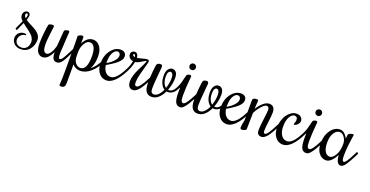

<svg xmlns="http://www.w3.org/2000/svg" viewBox="-36 -1279 4372 2268"><g transform="rotate(20 2150.0 -145.0)"><path d="M285.2 -169.9Q285.2 -100.1 244.1 -50Q203.1 0 132.8 0Q82.5 0 51.3 -30.5Q20 -61 20 -102.1Q20 -140.6 47.6 -166.7Q75.2 -192.9 112.8 -192.9Q124.5 -192.9 137.2 -189.9V-175.8Q105 -175.8 80.1 -151.6Q55.2 -127.4 55.2 -92.8Q55.2 -60.5 77.6 -41.3Q100.1 -22 138.2 -22Q177.2 -22 201.2 -50Q225.1 -78.1 225.1 -123Q225.1 -147 213.6 -168.9Q202.1 -190.9 182.6 -209.2Q163.1 -227.5 143.3 -242.4Q123.5 -257.3 99.9 -274.4Q76.2 -291.5 64 -303.2L15.1 -194.8L-4.9 -210L44.9 -318.8Q26.4 -336.9 18.1 -352.3Q9.8 -367.7 9.8 -388.2Q9.8 -411.6 25.1 -428.2Q40.5 -444.8 61 -444.8Q79.1 -444.8 88.6 -434.8Q98.1 -424.8 98.1 -408.2Q98.1 -393.1 85 -350.1Q99.1 -338.9 127.4 -324.5Q155.8 -310.1 180.9 -296.6Q206.1 -283.2 231 -265.6Q255.9 -248 270.5 -223.6Q285.2 -199.2 285.2 -169.9ZM62 -422.9Q55.2 -422.9 51 -418.2Q46.9 -413.6 46.9 -405.8Q46.9 -383.3 66.9 -365.2Q77.1 -387.2 77.1 -404.8Q77.1 -412.6 72.8 -417.7Q68.4 -422.9 62 -422.9Z M525.4 -106Q524.4 -105 516.6 -89.4Q508.8 -73.7 500 -61Q491.2 -48.3 478 -33.2Q464.8 -18.1 446.5 -9Q428.2 0 408.2 0Q392.6 0 378.7 -6.1Q364.7 -12.2 351.1 -26.9Q337.4 -41.5 329.3 -70.6Q321.3 -99.6 321.3 -140.1Q321.3 -189.9 326.4 -247.6Q331.5 -305.2 336.9 -340.1Q342.3 -375 345.2 -382.8Q348.6 -391.1 365 -395.5Q381.3 -399.9 396 -399.9Q413.1 -399.9 413.1 -382.8Q413.1 -381.3 402.1 -293Q391.1 -204.6 391.1 -160.2Q391.1 -106.4 402.8 -80.8Q414.6 -55.2 440.4 -55.2Q463.4 -55.2 486.6 -88.6Q509.8 -122.1 526.4 -183.1Q529.3 -211.9 532.5 -256.3Q535.6 -300.8 538.1 -333Q540.5 -365.2 542 -376Q544.4 -387.7 561.8 -393.8Q579.1 -399.9 591.3 -399.9Q606 -399.9 606 -384.8Q606 -373 598.1 -258.8Q590.3 -144.5 590.3 -120.1Q590.3 -83.5 594.5 -66.2Q598.6 -48.8 610.4 -48.8Q619.1 -48.8 629.2 -58.6Q639.2 -68.4 652.6 -91.1Q666 -113.8 677.5 -135.7Q689 -157.7 708.5 -196.3Q712.9 -205.6 715.3 -210L720.2 -220.2L740.2 -205.1L735.4 -194.8Q728.5 -181.6 716.3 -156.7Q697.3 -118.2 688.5 -100.8Q679.7 -83.5 665.3 -59.3Q650.9 -35.2 641.1 -25.1Q631.3 -15.1 617.9 -7.6Q604.5 0 590.3 0Q554.2 0 539.8 -26.6Q525.4 -53.2 525.4 -106Z M784.2 -379.9V-308.1Q802.2 -347.7 833.5 -373.8Q864.7 -399.9 905.3 -399.9Q942.9 -399.9 970.7 -376Q998.5 -352.1 1012 -314.5Q1025.4 -276.9 1025.4 -231.9Q1025.4 -135.7 988.3 -70.8Q1047.4 -115.2 1095.2 -210L1100.1 -220.2L1120.1 -205.1L1115.2 -194.8Q1069.3 -103.5 1007.8 -51.8Q946.3 0 879.4 0Q850.1 0 824.2 -12.9Q798.3 -25.9 784.2 -45.9V185.1Q784.2 222.2 772.7 236.1Q761.2 250 731.4 250Q711.4 250 711.4 234.9Q711.4 233.9 712.9 218Q714.4 202.1 715.8 165Q717.3 127.9 717.3 75.2V-194.8Q717.3 -258.8 716.6 -299.1Q715.8 -339.4 715.1 -354.2Q714.4 -369.1 714.4 -372.1Q714.4 -381.3 731.9 -390.6Q749.5 -399.9 766.1 -399.9Q784.2 -399.9 784.2 -379.9ZM879.4 -356.9Q840.3 -356.9 812.7 -308.3Q785.2 -259.8 785.2 -205.1V-148.9Q785.2 -97.2 810.5 -65.2Q835.9 -33.2 872.1 -33.2Q956.1 -33.2 956.1 -210.9Q956.1 -277.3 937 -317.1Q918 -356.9 879.4 -356.9Z M1244.1 -55.2Q1315.4 -55.2 1393.1 -210L1397.9 -220.2L1418 -205.1L1413.1 -194.8Q1362.8 -94.7 1311.8 -47.4Q1260.7 0 1212.9 0Q1151.4 0 1115.2 -47.9Q1079.1 -95.7 1079.1 -165Q1079.1 -266.6 1130.9 -333.3Q1182.6 -399.9 1251 -399.9Q1283.7 -399.9 1302 -383.1Q1320.3 -366.2 1320.3 -339.8Q1320.3 -327.6 1317.1 -316.2Q1314 -304.7 1305.4 -292.7Q1296.9 -280.8 1290 -272Q1283.2 -263.2 1267.1 -250.2Q1251 -237.3 1242.2 -230.5Q1233.4 -223.6 1211.2 -209.2Q1189 -194.8 1179.9 -189.2Q1170.9 -183.6 1145 -168Q1152.3 -116.2 1178.2 -85.7Q1204.1 -55.2 1244.1 -55.2ZM1259.3 -325.2Q1259.3 -344.2 1249 -355.7Q1238.8 -367.2 1223.1 -367.2Q1192.9 -367.2 1168 -325.7Q1143.1 -284.2 1143.1 -204.1V-192.9Q1168.5 -206.5 1193.4 -225.8Q1218.3 -245.1 1238.8 -272.7Q1259.3 -300.3 1259.3 -325.2Z M1413.1 -194.8 1393.1 -210 1397.9 -220.2Q1411.6 -247.1 1420.9 -277.1Q1430.2 -307.1 1432.1 -321.8Q1405.3 -324.7 1386.7 -342Q1368.2 -359.4 1368.2 -386.2Q1368.2 -407.7 1381.8 -420.4Q1395.5 -433.1 1414.1 -433.1Q1436.5 -433.1 1448.7 -416Q1460.9 -398.9 1460.9 -375Q1480 -375 1522.9 -387.5Q1565.9 -399.9 1583 -399.9Q1607.9 -399.9 1607.9 -379.9Q1607.9 -368.2 1592.3 -315.4Q1576.7 -262.7 1561.3 -200Q1545.9 -137.2 1545.9 -100.1Q1545.9 -74.2 1551.8 -64.7Q1557.6 -55.2 1572.8 -55.2Q1609.9 -55.2 1688 -210L1692.9 -220.2L1712.9 -205.1L1708 -194.8Q1651.4 -82.5 1615.2 -41.3Q1579.1 0 1543 0Q1513.2 0 1495.6 -22.7Q1478 -45.4 1478 -89.8Q1478 -124 1492.4 -168.2Q1506.8 -212.4 1524.7 -247.3Q1542.5 -282.2 1560.3 -319.3Q1578.1 -356.4 1583 -375L1580.1 -377.9Q1571.8 -377.9 1551.8 -364.5Q1531.7 -351.1 1505.4 -336.7Q1479 -322.3 1457 -319.8Q1455.6 -304.7 1443.8 -268.8Q1432.1 -232.9 1418 -205.1ZM1417 -405.8Q1412.6 -405.8 1409.7 -402.8Q1406.7 -399.9 1406.7 -396Q1406.7 -385.7 1416 -379.9Q1425.3 -374 1434.1 -374Q1434.1 -387.7 1429.4 -396.7Q1424.8 -405.8 1417 -405.8Z M1774.9 -370.1Q1774.9 -352.1 1764.9 -256.6Q1754.9 -161.1 1754.9 -96.2Q1754.9 -63.5 1765.6 -49.8Q1776.4 -36.1 1796.9 -36.1Q1824.2 -36.1 1851.3 -63Q1878.4 -89.8 1896 -131.8Q1866.7 -149.9 1848.4 -189.7Q1830.1 -229.5 1830.1 -286.1Q1830.1 -341.3 1851.8 -368.7Q1873.5 -396 1903.8 -396Q1931.6 -396 1949.7 -373.5Q1967.8 -351.1 1967.8 -301.8Q1967.8 -227.1 1936 -145Q1937.5 -145 1940.9 -144.5Q1944.3 -144 1945.8 -144Q1993.7 -144 2026.9 -210L2031.7 -220.2L2051.8 -205.1L2046.9 -194.8Q2027.8 -157.7 2000.5 -138.4Q1973.1 -119.1 1942.9 -119.1Q1931.6 -119.1 1925.8 -121.1Q1901.9 -67.9 1863.8 -33.9Q1825.7 0 1779.8 0Q1758.3 0 1742.4 -6.3Q1726.6 -12.7 1712.9 -28.3Q1699.2 -43.9 1692.1 -73.2Q1685.1 -102.5 1685.1 -145Q1685.1 -205.1 1692.6 -287.1Q1700.2 -369.1 1707 -380.9Q1717.8 -399.9 1752.9 -399.9Q1774.9 -399.9 1774.9 -370.1ZM1856.9 -284.2Q1856.9 -239.3 1870.4 -206.5Q1883.8 -173.8 1905.8 -158.2Q1928.7 -224.6 1928.7 -285.2Q1928.7 -321.8 1918.5 -338.4Q1908.2 -355 1893.1 -355Q1877.9 -355 1867.4 -337.9Q1856.9 -320.8 1856.9 -284.2Z M2061.5 -214.8H2056.6L2051.8 -205.1L2046.9 -194.8L2026.9 -210L2031.7 -220.2Q2046.4 -249 2056.4 -284.2Q2066.4 -319.3 2072 -346.4Q2077.6 -373.5 2080.6 -379.9Q2085.4 -389.6 2098.9 -394.8Q2112.3 -399.9 2120.6 -399.9Q2131.3 -399.9 2135 -395.5Q2138.7 -391.1 2138.7 -379.9Q2138.7 -376.5 2135 -341.1Q2131.3 -305.7 2127.9 -251Q2124.5 -196.3 2124.5 -146Q2124.5 -116.7 2127.2 -97.7Q2129.9 -78.6 2135 -70.6Q2140.1 -62.5 2145 -59.8Q2149.9 -57.1 2156.7 -57.1Q2173.8 -57.1 2199 -90.6Q2224.1 -124 2267.6 -210L2272.9 -220.2L2293 -205.1L2287.6 -194.8Q2271.5 -163.1 2262.7 -146Q2253.9 -128.9 2238.8 -102.1Q2223.6 -75.2 2213.1 -60.5Q2202.6 -45.9 2189 -29.8Q2175.3 -13.7 2162.6 -6.8Q2149.9 0 2137.7 0Q2097.2 0 2078.9 -35.6Q2060.5 -71.3 2060.5 -159.2Q2060.5 -194.8 2061.5 -214.8ZM2156.7 -500Q2156.7 -482.9 2145.3 -471.4Q2133.8 -460 2116.7 -460Q2100.1 -460 2088.4 -471.4Q2076.7 -482.9 2076.7 -500Q2076.7 -516.6 2088.4 -528.3Q2100.1 -540 2116.7 -540Q2133.8 -540 2145.3 -528.3Q2156.7 -516.6 2156.7 -500Z M2355 -370.1Q2355 -352.1 2345 -256.6Q2335 -161.1 2335 -96.2Q2335 -63.5 2345.7 -49.8Q2356.4 -36.1 2377 -36.1Q2404.3 -36.1 2431.4 -63Q2458.5 -89.8 2476.1 -131.8Q2446.8 -149.9 2428.5 -189.7Q2410.2 -229.5 2410.2 -286.1Q2410.2 -341.3 2431.9 -368.7Q2453.6 -396 2483.9 -396Q2511.7 -396 2529.8 -373.5Q2547.9 -351.1 2547.9 -301.8Q2547.9 -227.1 2516.1 -145Q2517.6 -145 2521 -144.5Q2524.4 -144 2525.9 -144Q2573.7 -144 2606.9 -210L2611.8 -220.2L2631.8 -205.1L2627 -194.8Q2607.9 -157.7 2580.6 -138.4Q2553.2 -119.1 2522.9 -119.1Q2511.7 -119.1 2505.9 -121.1Q2481.9 -67.9 2443.8 -33.9Q2405.8 0 2359.9 0Q2338.4 0 2322.5 -6.3Q2306.6 -12.7 2293 -28.3Q2279.3 -43.9 2272.2 -73.2Q2265.1 -102.5 2265.1 -145Q2265.1 -205.1 2272.7 -287.1Q2280.3 -369.1 2287.1 -380.9Q2297.9 -399.9 2333 -399.9Q2355 -399.9 2355 -370.1ZM2437 -284.2Q2437 -239.3 2450.4 -206.5Q2463.9 -173.8 2485.8 -158.2Q2508.8 -224.6 2508.8 -285.2Q2508.8 -321.8 2498.5 -338.4Q2488.3 -355 2473.1 -355Q2458 -355 2447.5 -337.9Q2437 -320.8 2437 -284.2Z M2755.9 -55.2Q2827.1 -55.2 2904.8 -210L2909.7 -220.2L2929.7 -205.1L2924.8 -194.8Q2874.5 -94.7 2823.5 -47.4Q2772.5 0 2724.6 0Q2663.1 0 2627 -47.9Q2590.8 -95.7 2590.8 -165Q2590.8 -266.6 2642.6 -333.3Q2694.3 -399.9 2762.7 -399.9Q2795.4 -399.9 2813.7 -383.1Q2832 -366.2 2832 -339.8Q2832 -327.6 2828.9 -316.2Q2825.7 -304.7 2817.1 -292.7Q2808.6 -280.8 2801.8 -272Q2794.9 -263.2 2778.8 -250.2Q2762.7 -237.3 2753.9 -230.5Q2745.1 -223.6 2722.9 -209.2Q2700.7 -194.8 2691.7 -189.2Q2682.6 -183.6 2656.7 -168Q2664.1 -116.2 2689.9 -85.7Q2715.8 -55.2 2755.9 -55.2ZM2771 -325.2Q2771 -344.2 2760.7 -355.7Q2750.5 -367.2 2734.9 -367.2Q2704.6 -367.2 2679.7 -325.7Q2654.8 -284.2 2654.8 -204.1V-192.9Q2680.2 -206.5 2705.1 -225.8Q2730 -245.1 2750.5 -272.7Q2771 -300.3 2771 -325.2Z M3097.7 -366.2Q3071.8 -366.2 3034.9 -324.5Q2998 -282.7 2972.7 -231.9Q2968.8 -117.7 2968.8 -29.8Q2968.8 -16.6 2949 -8.3Q2929.2 0 2913.6 0Q2893.6 0 2893.6 -23.9Q2893.6 -47.9 2908.7 -117.2V-356Q2908.7 -376 2910.6 -379.9Q2919.4 -399.9 2964.8 -399.9Q2973.1 -399.9 2976.3 -395.5Q2979.5 -391.1 2979.5 -379.9L2975.1 -315.4Q2974.1 -299.8 2973.6 -283.2Q3006.3 -334.5 3044.2 -367.2Q3082 -399.9 3119.6 -399.9Q3155.3 -399.9 3172.9 -377.2Q3190.4 -354.5 3190.4 -314Q3190.4 -280.3 3179.9 -196.5Q3169.4 -112.8 3169.4 -80.1Q3169.4 -47.9 3189.5 -47.9Q3203.6 -47.9 3228.3 -82.3Q3252.9 -116.7 3299.8 -210L3304.7 -220.2L3324.7 -205.1L3319.8 -194.8Q3263.2 -82 3228.3 -41Q3193.4 0 3159.7 0Q3103.5 0 3103.5 -64.9Q3103.5 -106.9 3116.2 -204.1Q3128.9 -301.3 3128.9 -326.2Q3128.9 -344.7 3120.8 -355.5Q3112.8 -366.2 3097.7 -366.2Z M3469.7 -278.8Q3483.9 -300.8 3483.9 -329.1Q3483.9 -370.1 3445.8 -370.1Q3414.1 -370.1 3387.9 -325.9Q3361.8 -281.7 3361.8 -204.1Q3361.8 -137.2 3388.9 -96.2Q3416 -55.2 3462.9 -55.2Q3534.2 -55.2 3611.8 -210L3616.7 -220.2L3636.7 -205.1L3631.8 -194.8Q3581.5 -94.7 3530.3 -47.4Q3479 0 3431.6 0Q3370.1 0 3334 -47.9Q3297.9 -95.7 3297.9 -165Q3297.9 -215.8 3312.3 -260.5Q3326.7 -305.2 3349.6 -335.2Q3372.6 -365.2 3401.4 -382.6Q3430.2 -399.9 3459.5 -399.9Q3500 -399.9 3519.3 -379.9Q3538.6 -359.9 3538.6 -335Q3538.6 -313 3520.8 -292.5Q3502.9 -272 3474.6 -265.1Z M3646.5 -214.8H3641.6L3636.7 -205.1L3631.8 -194.8L3611.8 -210L3616.7 -220.2Q3631.3 -249 3641.4 -284.2Q3651.4 -319.3 3657 -346.4Q3662.6 -373.5 3665.5 -379.9Q3670.4 -389.6 3683.8 -394.8Q3697.3 -399.9 3705.6 -399.9Q3716.3 -399.9 3720 -395.5Q3723.6 -391.1 3723.6 -379.9Q3723.6 -376.5 3720 -341.1Q3716.3 -305.7 3712.9 -251Q3709.5 -196.3 3709.5 -146Q3709.5 -116.7 3712.2 -97.7Q3714.8 -78.6 3720 -70.6Q3725.1 -62.5 3730 -59.8Q3734.9 -57.1 3741.7 -57.1Q3758.8 -57.1 3783.9 -90.6Q3809.1 -124 3852.5 -210L3857.9 -220.2L3877.9 -205.1L3872.6 -194.8Q3856.4 -163.1 3847.7 -146Q3838.9 -128.9 3823.7 -102.1Q3808.6 -75.2 3798.1 -60.5Q3787.6 -45.9 3773.9 -29.8Q3760.3 -13.7 3747.6 -6.8Q3734.9 0 3722.7 0Q3682.1 0 3663.8 -35.6Q3645.5 -71.3 3645.5 -159.2Q3645.5 -194.8 3646.5 -214.8ZM3741.7 -500Q3741.7 -482.9 3730.2 -471.4Q3718.8 -460 3701.7 -460Q3685.1 -460 3673.3 -471.4Q3661.6 -482.9 3661.6 -500Q3661.6 -516.6 3673.3 -528.3Q3685.1 -540 3701.7 -540Q3718.8 -540 3730.2 -528.3Q3741.7 -516.6 3741.7 -500Z M4153.8 -121.1Q4153.8 -55.2 4175.8 -55.2Q4190.4 -55.2 4211.9 -85.9Q4233.4 -116.7 4270 -189.9L4284.7 -220.2L4304.7 -205.1L4290 -174.8Q4243.7 -82.5 4214.1 -41.3Q4184.6 0 4155.8 0Q4101.6 0 4093.8 -111.8Q4068.4 -62 4036.9 -31Q4005.4 0 3973.1 0Q3919.9 0 3882.8 -43.9Q3845.7 -87.9 3845.7 -169.9Q3845.7 -269 3893.8 -334.5Q3941.9 -399.9 4007.8 -399.9Q4042.5 -399.9 4069.6 -372.8Q4096.7 -345.7 4105 -319.8L4110.8 -367.2Q4112.8 -383.3 4134.3 -391.6Q4155.8 -399.9 4169.9 -399.9Q4175.8 -399.9 4177.7 -397.9Q4179.7 -396 4179.7 -390.1Q4179.7 -385.3 4173.1 -348.1Q4166.5 -311 4160.2 -248.8Q4153.8 -186.5 4153.8 -121.1ZM4100.1 -250Q4100.1 -295.9 4074.5 -333Q4048.8 -370.1 4015.1 -370.1Q3972.7 -370.1 3943.8 -324Q3915 -277.8 3915 -205.1Q3915 -133.3 3937.7 -94.2Q3960.4 -55.2 3999 -55.2Q4035.6 -55.2 4067.9 -110.1Q4100.1 -165 4100.1 -250Z"/></g></svg>

Font: Rochester
Style: Regular
Weight: 400
Designer: Gillian Fisher
Foundry: Font Diner, Inc DBA Sideshow
Version: Version 1.005